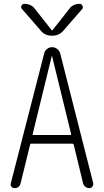

<svg xmlns="http://www.w3.org/2000/svg" viewBox="-20 -975 540 995"><path d="M338.9 -928.7Q357.4 -955.1 393.6 -955.1Q402.3 -955.1 407.2 -945.3Q412.1 -935.5 406.2 -928.7L309.6 -817.4Q286.1 -790 252 -790H248Q211.9 -790 190.4 -817.4L93.8 -928.7Q86.9 -935.5 91.3 -945.3Q95.7 -955.1 106.4 -955.1Q141.6 -955.1 161.1 -928.7L248 -818.4Q249 -817.4 250 -817.4L252 -818.4ZM149.4 -280.3Q148.4 -278.3 149.4 -276.9Q150.4 -275.4 153.3 -275.4H344.7Q346.7 -275.4 347.7 -276.9Q348.6 -278.3 348.6 -280.3L250 -683.6Q250 -684.6 249 -684.6Q248 -684.6 248 -683.6ZM55.7 0Q45.9 0 39.6 -7.3Q33.2 -14.6 36.1 -25.4L209 -698.2Q211.9 -711.9 223.6 -721.2Q235.4 -730.5 250 -730.5Q264.6 -730.5 276.4 -721.2Q288.1 -711.9 292 -698.2L462.9 -26.4Q464.8 -16.6 459 -8.3Q453.1 0 443.4 0Q431.6 0 422.4 -7.3Q413.1 -14.6 410.2 -26.4L362.3 -224.6Q360.4 -229.5 356.4 -230.5H141.6Q136.7 -230.5 135.7 -224.6L86.9 -25.4Q80.1 0 55.7 0Z"/></svg>

Font: Rounded-L Mgen+ 1m light
Style: Regular
Weight: 200
Designer: [Source Han Sans]
Ryoko NISHIZUKA  (kana & ideographs); Paul D. Hunt (Latin, Greek & Cyrillic); Wenlong ZHANG  (bopomofo
Version: Version 1.059.20150602